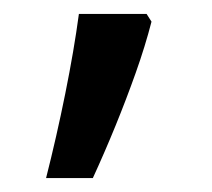

<svg xmlns="http://www.w3.org/2000/svg" viewBox="-20 -136 303 275"><path d="M190 -116 197 -105Q188 -70 174.5 -32Q161 6 145.5 44Q130 82 113 119H46Q61 60 73.5 -2Q86 -64 93 -116Z"/></svg>

Font: ukorean25
Style: Book
Weight: 400
Designer: Jelle Bosma - Monotype Design Team
Foundry: Monotype Imaging Inc.
Version: Version 2.003